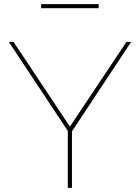

<svg xmlns="http://www.w3.org/2000/svg" viewBox="-20 -914 681 934"><path d="M180 -874V-894H460V-874ZM46 -710 320 -298 595 -710H618L330 -275V0H310V-277L23 -710Z"/></svg>

Font: Raleway-v4020 Thin
Style: Regular
Weight: 250
Designer: Matt McInerney, Pablo Impallari, Rodrigo Fuenzalida
Foundry: Matt McInerney, Pablo Impallari, Rodrigo Fuenzalida
Version: Version 4.020;PS 004.020;hotconv 1.0.88;makeotf.lib2.5.64775